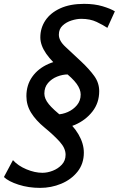

<svg xmlns="http://www.w3.org/2000/svg" viewBox="-38 -730 604 976"><path d="M545.9 -672.4 507.8 -588.4Q486.8 -602.5 453.6 -618.4Q420.4 -634.3 375 -634.3Q352.5 -634.3 325.9 -626Q299.3 -617.7 280.3 -600.1Q261.2 -582.5 261.2 -553.7Q261.2 -522.5 295.2 -491.5Q329.1 -460.4 375 -417Q416 -378.4 441.2 -343.5Q466.3 -308.6 466.3 -266.6Q466.3 -207 431.9 -163.1Q397.5 -119.1 343.3 -95.5Q289.1 -71.8 230 -71.8L251.5 -148.4Q278.8 -148.4 306.6 -160.6Q334.5 -172.9 353.3 -195.6Q372.1 -218.3 372.1 -249.5Q372.1 -275.4 351.6 -304Q331.1 -332.5 281.7 -371.1Q227.1 -413.6 197 -456.8Q167 -500 167 -540Q167 -587.4 192.6 -626Q218.3 -664.6 268.1 -687.5Q317.9 -710.4 389.2 -710.4Q442.4 -710.4 483.2 -698.2Q523.9 -686 545.9 -672.4ZM-18.1 169.9 27.8 84Q53.7 112.8 96.4 130.6Q139.2 148.4 177.7 148.4Q203.1 148.4 230.2 137.9Q257.3 127.4 276.4 106.9Q295.4 86.4 295.4 56.6Q295.4 23.4 265.4 -9.8Q235.4 -43 188.5 -81.5Q144.5 -117.7 120.4 -156.5Q96.2 -195.3 96.2 -241.2Q96.2 -297.9 126 -339.8Q155.8 -381.8 208.3 -405Q260.7 -428.2 328.6 -428.2L307.1 -351.6Q279.8 -351.6 252.2 -340.6Q224.6 -329.6 206.1 -308.1Q187.5 -286.6 187.5 -254.4Q187.5 -228.5 209.5 -201.2Q231.4 -173.8 283.2 -133.3Q333 -94.7 360.6 -47.6Q388.2 -0.5 388.2 45.9Q388.2 102.5 356 142.8Q323.7 183.1 272.9 204.1Q222.2 225.1 166 225.1Q106.9 225.1 56.2 208.7Q5.4 192.4 -18.1 169.9Z"/></svg>

Font: Andika
Style: Italic
Weight: 400
Italic angle: -14°
Designer: Victor Gaultney, Annie Olsen, Julie Remington, Don Collingsworth, Eric Hays, Becca Hirsbrunner
Foundry: SIL International
Version: Version 6.101